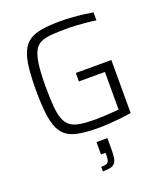

<svg xmlns="http://www.w3.org/2000/svg" viewBox="-171 -809 1020 1192"><g transform="rotate(-20 339.5 -212.5)"><path d="M370 8Q298 8 247.5 0Q197 -8 165 -29Q133 -50 115 -89.5Q97 -129 89.5 -191Q82 -253 82 -344Q82 -435 89.5 -497Q97 -559 115.5 -598.5Q134 -638 166.5 -659Q199 -680 249 -688Q299 -696 370 -696Q404 -696 442.5 -693.5Q481 -691 518 -686.5Q555 -682 583 -677V-624Q552 -629 519 -632Q486 -635 456.5 -637Q427 -639 407 -639Q342 -639 296.5 -636Q251 -633 221.5 -619.5Q192 -606 176 -574.5Q160 -543 153 -487.5Q146 -432 146 -344Q146 -267 150.5 -214Q155 -161 168 -128Q181 -95 205.5 -77.5Q230 -60 270 -54Q310 -48 370 -48Q393 -48 421 -49.5Q449 -51 477 -53Q505 -55 523 -57V-305H351V-361H586V-11Q553 -5 514.5 -1Q476 3 438 5.5Q400 8 370 8ZM300 271V241Q324 241 335.5 236Q347 231 351 219Q355 207 355 185V168H325V86H397V164Q397 196 393.5 217Q390 238 379.5 250Q369 262 350 266.5Q331 271 300 271Z"/></g></svg>

Font: Saira Thin Light
Style: Regular
Weight: 300
Version: Version 1.101